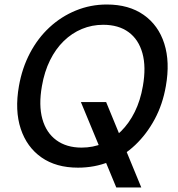

<svg xmlns="http://www.w3.org/2000/svg" viewBox="-20 -732 790 852"><path d="M496 100 339 -279H451L607 100ZM326 12Q229 12 164 -33.5Q99 -79 72 -160.5Q45 -242 64 -350Q78 -430 113 -496.5Q148 -563 200 -611Q252 -659 317 -685.5Q382 -712 454 -712Q552 -712 617.5 -666Q683 -620 709 -538.5Q735 -457 716 -350Q702 -269 666.5 -203Q631 -137 580 -88.5Q529 -40 464.5 -14Q400 12 326 12ZM342 -77Q393 -77 437 -95.5Q481 -114 517 -149.5Q553 -185 578 -235.5Q603 -286 614 -350Q629 -435 612 -496Q595 -557 550.5 -589.5Q506 -622 438 -622Q388 -622 343.5 -603.5Q299 -585 263 -550Q227 -515 202 -464.5Q177 -414 166 -350Q151 -265 168 -204Q185 -143 230 -110Q275 -77 342 -77Z"/></svg>

Font: DM Sans 9pt Medium
Style: Italic
Weight: 500
Italic angle: -10°
Version: Version 4.004;gftools[0.9.30]